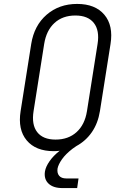

<svg xmlns="http://www.w3.org/2000/svg" viewBox="-20 -760 640 978"><path d="M298 198Q251 198 227 175Q203 152 209 113Q213 89 232.5 61Q252 33 284 8Q278 9 269 9.5Q260 10 254 10Q162 10 116 -45Q70 -100 85 -194L139 -536Q154 -630 217.5 -685Q281 -740 373 -740Q465 -740 511.5 -685Q558 -630 543 -536L489 -194Q479 -132 448 -87Q417 -42 369 -16L349 -2Q314 25 295.5 51.5Q277 78 273 99Q270 122 281.5 135.5Q293 149 318 149H380L373 198ZM263 -49Q328 -49 370 -87Q412 -125 423 -194L477 -536Q488 -605 458 -643Q428 -681 364 -681Q299 -681 257.5 -643Q216 -605 205 -536L151 -194Q140 -125 169.5 -87Q199 -49 263 -49Z"/></svg>

Font: JetBrains Mono NL ExtraLight
Style: Italic
Weight: 200
Italic angle: -9°
Monospace: yes
Designer: Philipp Nurullin, Konstantin Bulenkov
Foundry: JetBrains
Version: Version 2.305; ttfautohint (v1.8.4.7-5d5b)